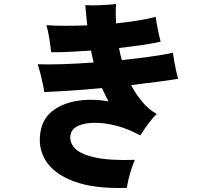

<svg xmlns="http://www.w3.org/2000/svg" viewBox="-20 -863 1040 968"><path d="M620 84Q458 90 354.5 52Q251 14 209 -55.5Q167 -125 187 -213Q202 -274 252.5 -309.5Q303 -345 375.5 -355.5Q448 -366 527 -352Q518 -368 510 -385Q502 -402 494 -419Q410 -411 333.5 -406Q257 -401 203 -399Q201 -416 195.5 -441Q190 -466 183.5 -492.5Q177 -519 170 -539Q223 -537 297 -539.5Q371 -542 452 -548Q448 -563 445 -578Q442 -593 439 -608Q381 -604 328.5 -601.5Q276 -599 238 -600Q235 -629 228.5 -669.5Q222 -710 214 -736Q256 -733 309 -733Q362 -733 420 -735Q417 -762 414.5 -787.5Q412 -813 410 -837Q449 -835 491.5 -837Q534 -839 565 -843Q562 -796 565 -745Q623 -751 675 -759.5Q727 -768 765 -778Q768 -753 775.5 -716Q783 -679 790 -653Q751 -644 696.5 -636Q642 -628 580 -621Q583 -605 586.5 -590Q590 -575 594 -560Q671 -568 738.5 -577.5Q806 -587 852 -597Q854 -579 858.5 -553Q863 -527 868.5 -503.5Q874 -480 878 -466Q832 -458 770.5 -450Q709 -442 641 -434Q665 -388 697 -350Q729 -312 770 -288Q758 -277 742 -257.5Q726 -238 711.5 -217Q697 -196 687 -180Q630 -212 570.5 -228Q511 -244 459.5 -244Q408 -244 374 -228.5Q340 -213 335 -181Q330 -145 357.5 -115.5Q385 -86 457.5 -69.5Q530 -53 660 -57Q651 -37 642 -9Q633 19 627 45Q621 71 620 84Z"/></svg>

Font: Zen Kaku Gothic Antique Black
Style: Regular
Weight: 900
Designer: Yoshimichi Ohira
Foundry: Positype
Version: Version 1.001